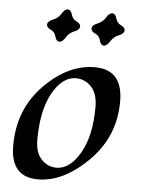

<svg xmlns="http://www.w3.org/2000/svg" viewBox="-52 -758 607 810"><g transform="rotate(5 251.0 -353.0)"><path d="M211.9 -45.9Q269 -45.9 311.8 -119.6Q354.5 -193.4 354.5 -314.5Q354.5 -371.6 327.6 -400.4Q300.8 -429.2 262.2 -429.2Q205.1 -429.2 163.6 -355.5Q122.1 -281.7 122.1 -156.2Q122.1 -102.1 148.7 -74Q175.3 -45.9 211.9 -45.9ZM138.7 9.8Q22.9 9.8 22.9 -123Q22.9 -276.9 123.5 -379.6Q224.1 -482.4 337.9 -482.4Q456.1 -482.4 456.1 -347.7Q456.1 -198.7 351.3 -94.5Q246.6 9.8 138.7 9.8ZM178.2 -576.2Q165 -577.6 160.2 -596.9Q155.3 -616.2 137.9 -624Q120.6 -631.8 120.6 -644Q120.6 -658.2 145.5 -668Q166 -676.3 177.5 -695.3Q189 -714.4 202.6 -715.8Q216.3 -714.4 221.2 -695.3Q226.1 -676.3 243.2 -668.2Q260.3 -660.2 260.3 -648.4Q260.3 -633.8 235.8 -624.5Q215.3 -616.2 203.9 -596.9Q192.4 -577.6 178.2 -576.2ZM366.7 -576.2Q353.5 -577.6 348.6 -596.9Q343.8 -616.2 326.4 -624Q309.1 -631.8 309.1 -644Q309.1 -658.2 334 -668Q354.5 -676.3 366 -695.3Q377.4 -714.4 391.1 -715.8Q404.8 -714.4 409.7 -695.3Q414.6 -676.3 431.6 -668.2Q448.7 -660.2 448.7 -648.4Q448.7 -633.8 424.3 -624.5Q403.8 -616.2 392.3 -596.9Q380.9 -577.6 366.7 -576.2Z"/></g></svg>

Font: Kelvinch
Style: Italic
Weight: 400
Italic angle: -10°
Designer: Paul James Miller
Foundry: High-Logic / Made with FontCreator
Version: Version 3.40;July 22, 2017;FontCreator 11.0.0.2388 64-bit